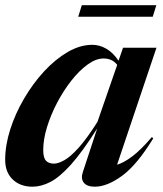

<svg xmlns="http://www.w3.org/2000/svg" viewBox="-22 -692 614 724"><path d="M290.5 -43.5 344.5 -207.5Q288 -118.5 245.5 -71.2Q203 -24 168.2 -6Q133.5 12 100.5 12Q54.5 12 26 -15.2Q-2.5 -42.5 -2.5 -89Q-2.5 -144 16.5 -203.8Q35.5 -263.5 68.8 -320.2Q102 -377 144.2 -422.8Q186.5 -468.5 233.2 -495.8Q280 -523 326 -523Q353.5 -523 379 -508.2Q404.5 -493.5 425 -463L442 -512H568L419.5 -71Q444.5 -78 477 -102.5Q509.5 -127 550.5 -175L556 -170.5Q494.5 -70 438.2 -29Q382 12 335.5 12Q306 12 294 -3.2Q282 -18.5 290.5 -43.5ZM141 -126Q141 -97.5 151.2 -86.2Q161.5 -75 181.5 -75Q197.5 -75 220.5 -87.8Q243.5 -100.5 274.2 -134.5Q305 -168.5 345.5 -232.5L420 -447.5Q409 -461 396.2 -466.2Q383.5 -471.5 368.5 -471.5Q340 -471.5 308.5 -448.8Q277 -426 247.2 -388.2Q217.5 -350.5 193.5 -304.8Q169.5 -259 155.2 -212.5Q141 -166 141 -126ZM273 -629 286.5 -672.5H567.5L554 -629Z"/></svg>

Font: Newsreader 72pt SemiBold
Style: Italic
Weight: 600
Italic angle: -17°
Designer: Hugues Gentile
Foundry: Production Type
Version: Version 1.003; ttfautohint (v1.8.3)